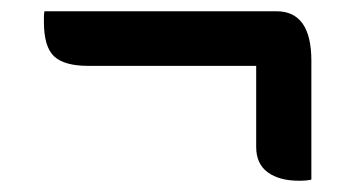

<svg xmlns="http://www.w3.org/2000/svg" viewBox="-20 -455 640 341"><path d="M59 -435H471Q533 -435 533 -347V-136Q529 -135 523.5 -134.5Q518 -134 511 -134Q476 -134 455.5 -149Q435 -164 435 -194V-338H137Q94 -338 76 -355Q58 -372 58 -416Q58 -421 58 -426Q58 -431 59 -435Z"/></svg>

Font: Recursive Sn Csl St Med
Style: Regular
Weight: 500
Version: Version 1.079;hotconv 1.0.112;makeotfexe 2.5.65598; ttfautoh